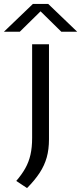

<svg xmlns="http://www.w3.org/2000/svg" viewBox="-66 -821 414 980"><path d="M72 139 17 102.5Q45.5 69.5 63.2 37.8Q81 6 89.5 -31.2Q98 -68.5 98 -117V-595H184V-110Q184 -58.5 172.5 -17.5Q161 23.5 136.5 61Q112 98.5 72 139ZM-46 -659 102 -801H180L328 -659H247L129.5 -774.5H152.5L35 -659Z"/></svg>

Font: Encode Sans SC Expanded
Style: Regular
Weight: 400
Width: 7
Designer: Multiple Designers
Foundry: Impallari Type
Version: Version 3.002